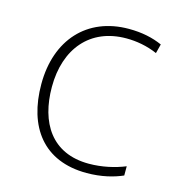

<svg xmlns="http://www.w3.org/2000/svg" viewBox="-88 -616 649 703"><g transform="rotate(15 237.0 -265.0)"><path d="M302 10C358 10 404 -2 438 -17V-52C399 -36 351 -25 301 -25C160 -25 98 -127 98 -262C98 -407 179 -504 316 -504C354 -504 395 -497 434 -480L443 -515C407 -531 366 -540 316 -540C158 -540 58 -430 58 -262C58 -100 138 10 302 10Z"/></g></svg>

Font: Noto Sans Lao ExtraLight
Style: Regular
Weight: 200
Designer: Monotype Design Team
Foundry: Monotype Imaging Inc.
Version: Version 2.003